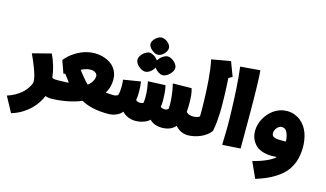

<svg xmlns="http://www.w3.org/2000/svg" viewBox="-182 -1150 2939 1732"><g transform="rotate(15 1287.5 -284.5)"><path d="M316.4 0Q306.6 0 292.7 -2Q278.8 -3.9 264.6 -9.3Q254.4 17.1 234.1 49.8Q213.9 82.5 182.4 114.5Q150.9 146.5 106.9 174.6Q63 202.6 4.4 220.2L-73.2 76.7Q-31.2 63 -0.5 45.4Q30.3 27.8 52.5 9Q74.7 -9.8 89.4 -29.1Q104 -48.3 114.3 -66.4Q120.6 -77.6 124.3 -88.1Q127.9 -98.6 127.9 -107.9Q127.9 -129.9 119.6 -160.9Q111.3 -191.9 98.9 -225.3Q86.4 -258.8 72.3 -291.5Q58.1 -324.2 45.9 -350.1L220.7 -395Q232.9 -368.2 242.7 -343.3Q252.4 -318.4 259.8 -293.2Q267.1 -268.1 272.5 -241.9Q277.8 -215.8 281.2 -187Q286.6 -180.7 296.6 -178.2Q306.6 -175.8 316.4 -175.8Z M313.5 0Q304.2 0 293.2 -4.6Q282.2 -9.3 273.9 -17.6V-157.7Q279.8 -165 291 -170.4Q302.2 -175.8 313.5 -175.8Q327.1 -175.8 344.2 -176Q361.3 -176.3 378.4 -176.8Q395.5 -177.2 410.9 -178.2Q426.3 -179.2 436.5 -180.2Q433.1 -185.5 426 -195.1Q418.9 -204.6 411.1 -215.1Q403.3 -225.6 396 -234.9Q388.7 -244.1 384.8 -249.5L368.2 -246.6L327.1 -363.3Q361.3 -404.3 398.2 -430.2Q435.1 -456.1 470.5 -471.2Q505.9 -486.3 537.8 -491.9Q569.8 -497.6 595.2 -497.6Q618.7 -497.6 644.3 -493.4Q669.9 -489.3 694.8 -480Q719.7 -470.7 741.9 -456.1Q764.2 -441.4 781 -420.4Q797.9 -399.4 807.9 -371.6Q817.9 -343.8 817.9 -308.6Q817.9 -291.5 815.4 -274.2Q813 -256.8 808.3 -240Q803.7 -223.1 796.6 -208Q789.6 -192.9 780.8 -180.7Q804.2 -178.2 823.5 -177Q842.8 -175.8 855.5 -175.8V0Q771.5 0 709.5 -13.7Q647.5 -27.3 597.7 -54.7Q573.2 -43 539.8 -33Q506.3 -22.9 468.5 -15.6Q430.7 -8.3 390.6 -4.2Q350.6 0 313.5 0ZM660.6 -301.3Q660.6 -308.1 657 -315.9Q653.3 -323.7 645.5 -330.1Q637.7 -336.4 625.2 -340.6Q612.8 -344.7 595.7 -344.7Q584.5 -344.7 572.8 -342.5Q561 -340.3 549.6 -336.9Q538.1 -333.5 527.8 -328.9Q517.6 -324.2 510.3 -319.8Q519 -307.6 532 -291.3Q544.9 -274.9 558.6 -258.8Q572.3 -242.7 584.7 -228.8Q597.2 -214.8 605.5 -207.5Q620.6 -218.3 631.3 -231Q642.1 -243.7 648.4 -256.3Q654.8 -269 657.7 -280.8Q660.6 -292.5 660.6 -301.3Z M1075.2 -454.6Q1060.1 -454.6 1043.5 -462.6Q1026.9 -470.7 1012.9 -483.2Q999 -495.6 990 -511Q981 -526.4 981 -541Q981 -558.6 990.2 -574.7Q999.5 -590.8 1013.2 -603.3Q1026.9 -615.7 1042.7 -623.3Q1058.6 -630.9 1072.3 -630.9Q1081.5 -630.9 1092.8 -626.7Q1104 -622.6 1115 -615.7Q1126 -608.9 1135.7 -599.4Q1145.5 -589.8 1152.8 -579.6Q1158.7 -591.8 1168.9 -602.8Q1179.2 -613.8 1191.2 -622.1Q1203.1 -630.4 1215.8 -635.5Q1228.5 -640.6 1239.3 -640.6Q1252.9 -640.6 1268.8 -633.3Q1284.7 -626 1298.3 -613.8Q1312 -601.6 1321.3 -586.4Q1330.6 -571.3 1330.6 -555.7Q1330.6 -541 1321.5 -524.9Q1312.5 -508.8 1298.6 -495.4Q1284.7 -481.9 1268.1 -473.1Q1251.5 -464.4 1236.3 -464.4Q1225.6 -464.4 1214.6 -468.5Q1203.6 -472.7 1193.4 -479.5Q1183.1 -486.3 1173.8 -495.6Q1164.6 -504.9 1158.2 -515.1Q1152.3 -503.4 1143.1 -492.4Q1133.8 -481.4 1122.6 -472.9Q1111.3 -464.4 1099.1 -459.5Q1086.9 -454.6 1075.2 -454.6ZM1228.5 -714.4Q1228.5 -700.7 1221.2 -686Q1213.9 -671.4 1202.1 -659.4Q1190.4 -647.5 1175.3 -639.6Q1160.2 -631.8 1145 -631.8Q1130.4 -631.8 1115 -639.4Q1099.6 -647 1086.9 -658.4Q1074.2 -669.9 1065.9 -683.6Q1057.6 -697.3 1057.6 -709.5Q1057.6 -724.1 1065.9 -738.5Q1074.2 -752.9 1086.9 -764.6Q1099.6 -776.4 1114.3 -783.4Q1128.9 -790.5 1142.1 -790.5Q1155.8 -790.5 1171.1 -784.2Q1186.5 -777.8 1199.2 -767.1Q1211.9 -756.3 1220.2 -742.7Q1228.5 -729 1228.5 -714.4ZM852.5 0Q844.2 0 834.7 -5.1Q825.2 -10.3 818.4 -17.6V-158.2Q823.2 -164.6 833.5 -170.2Q843.8 -175.8 852.5 -175.8Q866.7 -175.8 877.2 -179Q887.7 -182.1 895.5 -188Q901.4 -205.6 903.8 -226.1Q906.2 -246.6 906.2 -267.1Q906.2 -285.2 905.3 -302.2Q904.3 -319.3 902.3 -333.5L1063 -359.4Q1066.4 -337.4 1068.1 -313.5Q1069.8 -289.6 1069.8 -265.1Q1069.8 -244.6 1068.6 -225.1Q1067.4 -205.6 1063.5 -187Q1071.8 -177.7 1082.8 -174.6Q1093.8 -171.4 1102.1 -171.4Q1110.8 -171.4 1120.6 -173.3Q1130.4 -175.3 1135.7 -181.6Q1136.7 -192.9 1137.7 -207.8Q1138.7 -222.7 1138.7 -231.9Q1138.7 -273.4 1133.5 -312Q1128.4 -350.6 1122.1 -377.4L1285.6 -384.3Q1290 -365.7 1292.7 -346.2Q1295.4 -326.7 1296.6 -308.1Q1297.9 -289.6 1298.3 -273.4Q1298.8 -257.3 1298.8 -245.6Q1298.8 -230.5 1298.1 -216.6Q1297.4 -202.6 1294.4 -185.5Q1301.8 -178.2 1313 -175Q1324.2 -171.9 1330.6 -171.9Q1340.3 -171.9 1351.1 -175Q1361.8 -178.2 1368.2 -186.5Q1368.7 -195.8 1368.9 -206.1Q1369.1 -216.3 1369.1 -236.3Q1369.1 -246.6 1367.9 -266.4Q1366.7 -286.1 1363.8 -310.8Q1360.8 -335.4 1356.2 -363Q1351.6 -390.6 1344.7 -416.5L1519.5 -419.4Q1529.3 -387.7 1532.5 -354.2Q1535.6 -320.8 1535.6 -285.2Q1535.6 -263.7 1535.2 -243.7Q1534.7 -223.6 1532.7 -201.7Q1545.9 -186 1564 -180.9Q1582 -175.8 1597.7 -175.8V0Q1566.4 0 1535.9 -12.2Q1505.4 -24.4 1477.5 -56.2Q1457 -31.7 1425 -18.3Q1393.1 -4.9 1349.1 -4.9Q1320.3 -4.9 1290 -14.6Q1259.8 -24.4 1235.4 -49.3Q1229 -41 1216.1 -32.7Q1203.1 -24.4 1185.5 -17.8Q1168 -11.2 1147 -7.1Q1126 -2.9 1103.5 -2.9Q1088.4 -2.9 1071.5 -5.9Q1054.7 -8.8 1038.3 -15.4Q1022 -22 1006.8 -31.7Q991.7 -41.5 980 -55.7Q969.7 -42 955.6 -31.7Q941.4 -21.5 924.6 -14.4Q907.7 -7.3 889.4 -3.7Q871.1 0 852.5 0Z M1592.8 -175.8Q1603 -175.8 1613.5 -177Q1624 -178.2 1633.1 -180.4Q1642.1 -182.6 1648.7 -186.3Q1655.3 -189.9 1658.2 -194.8Q1658.2 -196.3 1658.4 -200.9Q1658.7 -205.6 1658.9 -210.9Q1659.2 -216.3 1659.2 -220.9Q1659.2 -225.6 1659.2 -227.5Q1659.2 -238.8 1658.9 -268.8Q1658.7 -298.8 1657.5 -340.6Q1656.2 -382.3 1654.1 -431.9Q1651.9 -481.4 1647.7 -532Q1643.6 -582.5 1637.2 -630.1Q1630.9 -677.7 1622.1 -715.8L1799.8 -747.6L1850.6 -613.3L1815.9 -593.3Q1817.9 -555.7 1819.8 -521.2Q1821.8 -486.8 1822.8 -453.1Q1823.7 -419.4 1824.5 -385.3Q1825.2 -351.1 1825.2 -314.5Q1825.2 -293.5 1824 -264.6Q1822.8 -235.8 1820.3 -205.6Q1817.9 -175.3 1814.2 -146.5Q1810.5 -117.7 1805.7 -97.2Q1789.1 -73.2 1764.4 -55.2Q1739.7 -37.1 1711.2 -24.9Q1682.6 -12.7 1652.1 -6.3Q1621.6 0 1592.8 0Q1584.5 0 1574.5 -4.6Q1564.5 -9.3 1557.6 -17.6V-158.2Q1563 -165.5 1573.2 -170.7Q1583.5 -175.8 1592.8 -175.8Z M2087.4 -7.8 1918 2.9Q1918.9 -33.7 1919.7 -60.1Q1920.4 -86.4 1920.9 -105.5Q1921.4 -124.5 1921.6 -137.9Q1921.9 -151.4 1921.9 -161.6V-197.8Q1921.9 -217.3 1921.1 -252.7Q1920.4 -288.1 1918.9 -333Q1917.5 -377.9 1915.3 -429.2Q1913.1 -480.5 1909.7 -532Q1906.2 -583.5 1901.9 -632.1Q1897.5 -680.7 1892.1 -720.7L2077.1 -735.8Q2079.6 -711.9 2081.3 -674.3Q2083 -636.7 2084.2 -593.5Q2085.4 -550.3 2085.9 -505.6Q2086.4 -460.9 2086.9 -422.6Q2087.4 -384.3 2087.4 -356.7Q2087.4 -329.1 2087.4 -319.8Z M2418.5 -19Q2415.5 -18.6 2410.2 -18.1Q2404.8 -17.6 2398.7 -17.1Q2392.6 -16.6 2387.2 -16.4Q2381.8 -16.1 2379.4 -16.1Q2322.3 -16.1 2281 -31.5Q2239.7 -46.9 2216.3 -74.2Q2206.5 -85.4 2198.5 -97.9Q2190.4 -110.4 2184.6 -125.2Q2178.7 -140.1 2175.3 -158Q2171.9 -175.8 2171.9 -198.2Q2171.9 -225.1 2179.4 -253.9Q2187 -282.7 2201.4 -309.8Q2215.8 -336.9 2236.6 -361.1Q2257.3 -385.3 2283.4 -403.6Q2309.6 -421.9 2340.8 -432.4Q2372.1 -442.9 2407.2 -442.9Q2445.3 -442.9 2477.3 -430.9Q2509.3 -418.9 2534.4 -398.4Q2559.6 -377.9 2577.6 -351.1Q2595.7 -324.2 2606.4 -294.9Q2611.8 -279.3 2616 -262.5Q2620.1 -245.6 2622.8 -228.5Q2625.5 -211.4 2626.7 -194.6Q2627.9 -177.7 2627.9 -162.6Q2627.9 -145.5 2626.5 -127Q2625 -108.4 2621.8 -89.4Q2618.7 -70.3 2614 -52Q2609.4 -33.7 2603 -17.6Q2591.3 12.2 2570.8 43.9Q2550.3 75.7 2514.2 106.9Q2478 138.2 2422.6 167.7Q2367.2 197.3 2285.2 222.7L2217.8 73.2Q2246.6 66.9 2276.4 57.4Q2306.2 47.9 2333 36.4Q2359.9 24.9 2382.1 12.2Q2404.3 -0.5 2418 -13.2ZM2333 -217.3Q2333 -195.3 2351.8 -184.6Q2370.6 -173.8 2410.6 -173.8H2465.3Q2465.3 -186 2463.6 -199.7Q2461.9 -213.4 2458.7 -226.1Q2455.6 -238.8 2451.2 -249.8Q2446.8 -260.7 2441.4 -268.6Q2433.6 -279.8 2422.9 -285.9Q2412.1 -292 2396 -292Q2384.3 -292 2373 -285.4Q2361.8 -278.8 2352.8 -268.3Q2343.8 -257.8 2338.4 -244.4Q2333 -231 2333 -217.3Z"/></g></svg>

Font: DimaFred
Style: Bold
Weight: 800
Designer: R.Balvardi
Foundry: R.Balvardi (r.balvardi@gmail.com)
Version: Version 1.00;August 2, 2018;FontCreator 11.5.0.2427 64-bit